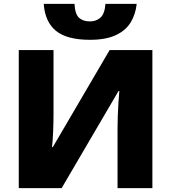

<svg xmlns="http://www.w3.org/2000/svg" viewBox="-20 -973 885 993"><path d="M77.1 -713.9H256.8V-387.2Q256.8 -342.8 254.9 -293.5Q252.9 -244.1 249 -211.9H252.9L546.9 -713.9H768.1V0H587.9V-309.1Q587.9 -335.4 589.1 -371.1Q590.3 -406.7 592.5 -441.9Q594.7 -477.1 597.2 -502H592.8L298.8 0H77.1ZM687 -953.1Q681.2 -898.4 655.3 -856.4Q629.4 -814.5 578.1 -790.8Q526.9 -767.1 445.3 -767.1Q326.7 -767.1 269.8 -813.2Q212.9 -859.4 206.1 -953.1H365.2Q368.2 -899.9 388.7 -881.1Q409.2 -862.3 445.3 -862.3Q477.5 -862.3 499.5 -881.8Q521.5 -901.4 525.4 -953.1Z"/></svg>

Font: Open Sans ExtraBold
Style: Regular
Weight: 800
Designer: Monotype Design Team
Foundry: Monotype Imaging Inc.
Version: Version 3.003; ttfautohint (v1.8.4)